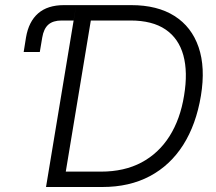

<svg xmlns="http://www.w3.org/2000/svg" viewBox="-20 -748 866 768"><path d="M74.7 -540 84 -598.1Q94.7 -661.6 132.6 -694.6Q170.4 -727.5 235.8 -727.5H284.7L274.4 -666H226.6Q192.4 -666 173.6 -649.7Q154.8 -633.3 148.9 -597.7L139.2 -540ZM389.2 0H202.1L211.9 -61.5H383.8Q477.1 -61.5 545.9 -98.1Q614.7 -134.8 658 -203.1Q701.2 -271.5 716.3 -365.7Q731.9 -459.5 713.4 -526.9Q694.8 -594.2 642.1 -630.1Q589.4 -666 501.5 -666H309.6L319.8 -727.5H504.9Q609.4 -727.5 678 -684.1Q746.6 -640.6 774.4 -559.3Q802.2 -478 783.7 -365.2Q764.6 -250 712.9 -168.5Q661.1 -86.9 579.6 -43.5Q498 0 389.2 0ZM353.5 -727.5 232.9 0H164.1L284.7 -727.5Z"/></svg>

Font: Inter 18pt Light
Style: Italic
Weight: 300
Italic angle: -9.3988°
Designer: Rasmus Andersson
Foundry: rsms
Version: Version 4.001;git-66647c0bb